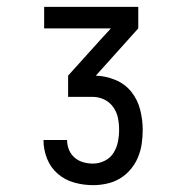

<svg xmlns="http://www.w3.org/2000/svg" viewBox="-20 -858 540 561"><path d="M252 -317Q224 -317 197 -324.5Q170 -332 149 -350Q128 -368 117.5 -394.5Q107 -421 107 -449H176Q176 -434 181.5 -420.5Q187 -407 198 -397.5Q209 -388 223 -384Q237 -380 252 -380Q269 -380 285.5 -388Q302 -396 311.5 -411Q321 -426 324.5 -443.5Q328 -461 328 -479Q328 -497 324.5 -514Q321 -531 310.5 -545.5Q300 -560 284 -567.5Q268 -575 250 -575H179V-637L270 -738L304 -775H109V-838H384V-775L260 -637Q289 -636 317 -624.5Q345 -613 363.5 -590Q382 -567 389.5 -537.5Q397 -508 397 -479Q397 -458 394 -437.5Q391 -417 383 -398Q375 -379 361.5 -363Q348 -347 330.5 -336.5Q313 -326 292.5 -321.5Q272 -317 252 -317Z"/></svg>

Font: Iosevka srxl
Style: Regular
Weight: 400
Monospace: yes
Designer: Belleve Invis
Foundry: Belleve Invis
Version: Version 33.0.1; ttfautohint (v1.8.3)